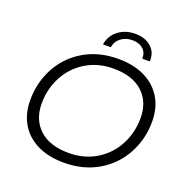

<svg xmlns="http://www.w3.org/2000/svg" viewBox="-153 -1028 1145 1176"><g transform="rotate(20 419.5 -440.0)"><path d="M64 -285Q64 -400 116 -496.5Q168 -593 264 -649.5Q360 -706 486 -706Q588 -706 661 -669.5Q734 -633 772.5 -567.5Q811 -502 811 -415Q811 -300 758.5 -203.5Q706 -107 610 -50.5Q514 6 388 6Q286 6 213 -30.5Q140 -67 102 -132.5Q64 -198 64 -285ZM737 -412Q737 -516 670 -578Q603 -640 479 -640Q378 -640 300 -592.5Q222 -545 179.5 -464.5Q137 -384 137 -289Q137 -184 204 -122Q271 -60 395 -60Q496 -60 574 -107.5Q652 -155 694.5 -235.5Q737 -316 737 -412ZM532 -886Q596 -886 635.5 -850.5Q675 -815 671 -757H622Q624 -796 598 -819.5Q572 -843 528 -843Q485 -843 454 -819.5Q423 -796 417 -757H366Q376 -816 421.5 -851Q467 -886 532 -886Z"/></g></svg>

Font: Idrija
Style: Italic
Weight: 400
Italic angle: -11.3°
Designer: Julieta Ulanovsky
Foundry: Julieta Ulanovsky
Version: Version 7.200